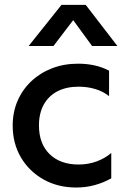

<svg xmlns="http://www.w3.org/2000/svg" viewBox="-20 -780 529 814"><path d="M303.6 15Q225.2 15 164.3 -19.3Q103.4 -53.6 68.6 -112.8Q33.8 -172.1 33.8 -247.5Q33.8 -304.4 54.4 -352.2Q75.1 -400.1 112.6 -435.5Q150.1 -471 200.7 -490.5Q251.2 -510 310.8 -510Q347.4 -510 380.1 -502.9Q412.9 -495.8 442.4 -480.4V-372.5Q416.8 -392.8 383.6 -402.6Q350.3 -412.5 313.6 -412.5Q261.6 -412.5 223.9 -393.1Q186.2 -373.6 165.7 -336.8Q145.2 -300.1 145.2 -248.1Q145.2 -170.5 190.4 -126.5Q235.6 -82.5 313.3 -82.5Q354.2 -82.5 390.4 -95.9Q426.6 -109.4 451.7 -131.6V-23.9Q417.8 -4.9 380.5 5Q343.2 15 303.6 15ZM101.4 -585 240.8 -759.5H343.3L477.7 -585H370.4L290.3 -694.6L206.7 -585Z"/></svg>

Font: Geologica-Sharp
Style: Regular
Weight: 100
Designer: Sindre Bremnes, Frode Helland
Foundry: Monokrom Skriftforlag AS
Version: Version 1.010;gftools[0.9.28]